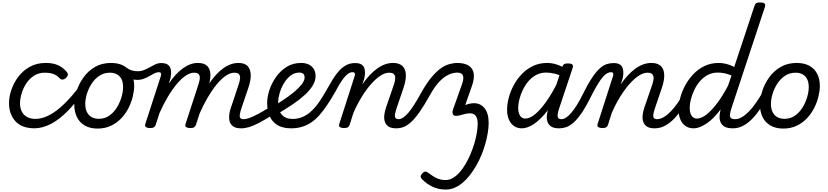

<svg xmlns="http://www.w3.org/2000/svg" viewBox="-20 -1035 6788 1574"><path d="M265 17Q160 17 107 -40.5Q54 -98 54 -189Q54 -242 73.5 -299.5Q93 -357 131 -407Q169 -457 225.5 -488Q282 -519 355 -519Q414 -519 454.5 -501Q495 -483 525 -448Q540 -430 535.5 -417.5Q531 -405 519 -394Q506 -384 493 -382.5Q480 -381 466 -396Q447 -417 419 -428Q391 -439 346 -439Q296 -439 258 -414Q220 -389 194.5 -349.5Q169 -310 156.5 -266.5Q144 -223 144 -185Q144 -153 157 -124Q170 -95 199 -77.5Q228 -60 275 -60Q289 -60 294.5 -48.5Q300 -37 298 -21.5Q296 -6 287.5 5.5Q279 17 265 17Z M259 17Q250 17 246 5.5Q242 -6 243.5 -21.5Q245 -37 251 -48.5Q257 -60 268 -60Q325 -60 385 -91.5Q445 -123 508.5 -185Q572 -247 638 -336Q644 -344 656 -339.5Q668 -335 676.5 -326Q685 -317 679 -308Q610 -202 539.5 -129.5Q469 -57 399 -20Q329 17 259 17Z M780 19Q718 19 675 -6Q632 -31 610.5 -75.5Q589 -120 589 -176Q589 -229 608 -288.5Q627 -348 664.5 -400.5Q702 -453 758.5 -486Q815 -519 890 -519Q952 -519 994.5 -495.5Q1037 -472 1058.5 -429.5Q1080 -387 1080 -331Q1080 -291 1068.5 -243.5Q1057 -196 1033.5 -149.5Q1010 -103 974 -65Q938 -27 889.5 -4Q841 19 780 19ZM790 -61Q839 -61 876 -87Q913 -113 938 -153.5Q963 -194 976 -238.5Q989 -283 989 -321Q989 -360 976 -386Q963 -412 939 -425.5Q915 -439 882 -439Q832 -439 794 -413.5Q756 -388 730.5 -348Q705 -308 692 -264Q679 -220 679 -183Q679 -144 692.5 -116.5Q706 -89 731 -75Q756 -61 790 -61Z M1105 -380Q1088 -380 1066 -385.5Q1044 -391 1023 -401Q1002 -411 988 -422Q979 -429 977.5 -441.5Q976 -454 980.5 -466Q985 -478 994 -483.5Q1003 -489 1014 -481Q1042 -462 1065.5 -456.5Q1089 -451 1109 -451Q1138 -451 1162.5 -461.5Q1187 -472 1209 -484.5Q1231 -497 1253.5 -507.5Q1276 -518 1300 -518Q1314 -518 1320.5 -506.5Q1327 -495 1325.5 -480.5Q1324 -466 1313 -454.5Q1302 -443 1280 -443Q1264 -443 1245.5 -433.5Q1227 -424 1205.5 -411.5Q1184 -399 1159 -389.5Q1134 -380 1105 -380Z M1208 15Q1192 15 1178.5 8Q1165 1 1171 -18L1299 -413Q1303 -426 1299 -434.5Q1295 -443 1281 -443Q1266 -443 1261.5 -454.5Q1257 -466 1260.5 -480.5Q1264 -495 1274.5 -506.5Q1285 -518 1301 -518Q1335 -518 1353 -506.5Q1371 -495 1377.5 -475.5Q1384 -456 1382.5 -433.5Q1381 -411 1377 -390L1363 -349Q1391 -390 1420 -421.5Q1449 -453 1479.5 -475Q1510 -497 1540.5 -508Q1571 -519 1602 -519Q1656 -519 1680.5 -492.5Q1705 -466 1705 -420Q1705 -374 1686 -318L1586 -11Q1581 2 1571 8.5Q1561 15 1538 15Q1522 15 1508 8Q1494 1 1501 -18L1607 -344Q1616 -370 1618 -391.5Q1620 -413 1609.5 -426Q1599 -439 1570 -439Q1539 -439 1503 -415Q1467 -391 1429.5 -346.5Q1392 -302 1356 -241.5Q1320 -181 1288 -109L1256 -11Q1252 2 1241.5 8.5Q1231 15 1208 15ZM1956 17Q1914 17 1892 1.5Q1870 -14 1863 -38.5Q1856 -63 1859 -92.5Q1862 -122 1872 -149L1937 -344Q1946 -370 1948 -391.5Q1950 -413 1939.5 -426Q1929 -439 1900 -439Q1868 -439 1831 -414Q1794 -389 1756 -342.5Q1718 -296 1681.5 -233.5Q1645 -171 1613 -97H1574Q1609 -196 1650 -274Q1691 -352 1738 -407Q1785 -462 1834 -490.5Q1883 -519 1933 -519Q1987 -519 2011 -492Q2035 -465 2035.5 -419.5Q2036 -374 2017 -318L1959 -147Q1942 -96 1946 -77Q1950 -58 1976 -58Q1991 -58 1997.5 -46.5Q2004 -35 2001.5 -20.5Q1999 -6 1988 5.5Q1977 17 1956 17Z M1957 17Q1943 17 1936 5.5Q1929 -6 1931 -20.5Q1933 -35 1944 -46.5Q1955 -58 1976 -58Q1998 -58 2026.5 -68.5Q2055 -79 2096.5 -101Q2138 -123 2197 -160Q2210 -168 2221 -163.5Q2232 -159 2237 -147Q2242 -135 2239.5 -121Q2237 -107 2223 -98Q2157 -56 2109 -30.5Q2061 -5 2025 6Q1989 17 1957 17Z M2231 -171Q2272 -195 2315 -224Q2358 -253 2394.5 -284Q2431 -315 2454 -344.5Q2477 -374 2477 -400Q2477 -422 2465 -431Q2453 -440 2434 -440Q2393 -440 2361 -414.5Q2329 -389 2306.5 -350.5Q2284 -312 2272 -270Q2260 -228 2260 -196Q2260 -163 2267.5 -137.5Q2275 -112 2290 -95Q2305 -78 2327 -69Q2349 -60 2378 -60Q2392 -60 2397.5 -48.5Q2403 -37 2401 -21.5Q2399 -6 2390 5.5Q2381 17 2366 17Q2299 17 2255.5 -9Q2212 -35 2191 -82Q2170 -129 2170 -191Q2170 -240 2188.5 -296.5Q2207 -353 2242.5 -403.5Q2278 -454 2329.5 -486.5Q2381 -519 2448 -519Q2484 -519 2510.5 -506.5Q2537 -494 2552 -470Q2567 -446 2567 -412Q2567 -373 2544.5 -335Q2522 -297 2481 -259Q2440 -221 2383.5 -182.5Q2327 -144 2259 -104Z M2366 17Q2347 17 2339.5 5.5Q2332 -6 2334 -21.5Q2336 -37 2347 -48.5Q2358 -60 2377 -60Q2422 -60 2460 -76Q2498 -92 2531.5 -123Q2565 -154 2597 -200Q2629 -246 2662 -306Q2684 -346 2707.5 -384Q2731 -422 2758 -452.5Q2785 -483 2817.5 -500.5Q2850 -518 2890 -518Q2900 -518 2903 -506.5Q2906 -495 2903 -480.5Q2900 -466 2891.5 -454.5Q2883 -443 2869 -443Q2852 -443 2835 -431.5Q2818 -420 2801.5 -399.5Q2785 -379 2767.5 -351Q2750 -323 2732 -288Q2697 -227 2664.5 -178Q2632 -129 2599.5 -92Q2567 -55 2531 -31Q2495 -7 2454.5 5Q2414 17 2366 17Z M3228 17Q3186 17 3164 1.5Q3142 -14 3134.5 -38.5Q3127 -63 3130.5 -92.5Q3134 -122 3143 -149L3210 -344Q3219 -371 3220 -392.5Q3221 -414 3209.5 -426.5Q3198 -439 3169 -439Q3137 -439 3099.5 -415Q3062 -391 3023 -347Q2984 -303 2946.5 -242.5Q2909 -182 2877 -109L2846 -11Q2842 2 2831.5 8.5Q2821 15 2798 15Q2782 15 2768.5 8Q2755 1 2761 -18L2888 -413Q2892 -426 2888.5 -434.5Q2885 -443 2871 -443Q2858 -443 2853 -454.5Q2848 -466 2850.5 -480.5Q2853 -495 2863.5 -506.5Q2874 -518 2891 -518Q2925 -518 2943 -506.5Q2961 -495 2967 -475.5Q2973 -456 2972 -433.5Q2971 -411 2966 -390L2951 -344Q2980 -386 3010.5 -418.5Q3041 -451 3072.5 -473.5Q3104 -496 3136.5 -507.5Q3169 -519 3202 -519Q3251 -519 3277.5 -495.5Q3304 -472 3307 -427Q3310 -382 3289 -318L3231 -147Q3214 -96 3218 -77Q3222 -58 3249 -58Q3263 -58 3269 -46.5Q3275 -35 3273.5 -20.5Q3272 -6 3260.5 5.5Q3249 17 3228 17Z M3230 17Q3214 17 3209.5 5.5Q3205 -6 3209 -20.5Q3213 -35 3223.5 -46.5Q3234 -58 3248 -58Q3265 -58 3285 -71Q3305 -84 3327.5 -110.5Q3350 -137 3376 -177.5Q3402 -218 3432 -273Q3475 -350 3514.5 -398Q3554 -446 3590.5 -472.5Q3627 -499 3662.5 -509Q3698 -519 3732 -519Q3746 -519 3751.5 -507Q3757 -495 3756.5 -479.5Q3756 -464 3749 -452Q3742 -440 3730 -440Q3711 -440 3686 -433.5Q3661 -427 3632 -408.5Q3603 -390 3571 -353.5Q3539 -317 3505 -256Q3456 -168 3418 -114.5Q3380 -61 3348 -32.5Q3316 -4 3287.5 6.5Q3259 17 3230 17Z M3986 -29Q3986 10 3979 53Q3972 96 3959 142Q3946 188 3927.5 234Q3909 280 3885 321.5Q3861 363 3833.5 399Q3806 435 3774 462Q3742 489 3707 504Q3672 519 3635 519Q3574 519 3524.5 495Q3475 471 3440 434Q3427 421 3429 409Q3431 397 3445 383Q3457 371 3468 371.5Q3479 372 3491 382Q3533 414 3564.5 427.5Q3596 441 3633 441Q3664 441 3693 424Q3722 407 3748 377.5Q3774 348 3796.5 309.5Q3819 271 3837.5 227.5Q3856 184 3869 140Q3882 96 3889 54.5Q3896 13 3896 -21Q3896 -40 3893 -54Q3890 -68 3884.5 -78Q3879 -88 3871 -94.5Q3863 -101 3853.5 -103.5Q3844 -106 3833 -106Q3812 -106 3791 -100.5Q3770 -95 3751.5 -90Q3733 -85 3718 -85Q3700 -85 3693 -99Q3686 -113 3693 -135L3768 -346Q3784 -391 3775 -415.5Q3766 -440 3726 -440Q3708 -440 3700 -452Q3692 -464 3692 -479.5Q3692 -495 3701 -507Q3710 -519 3726 -519Q3789 -519 3823 -496.5Q3857 -474 3863.5 -432Q3870 -390 3849 -331L3794 -174Q3812 -181 3830.5 -185Q3849 -189 3866 -189Q3892 -189 3913.5 -179Q3935 -169 3951.5 -149Q3968 -129 3977 -99Q3986 -69 3986 -29Z M4258 17Q4221 17 4194 -1.5Q4167 -20 4152 -54.5Q4137 -89 4137 -135Q4137 -181 4150.5 -233Q4164 -285 4191 -335.5Q4218 -386 4257.5 -427.5Q4297 -469 4349.5 -494Q4402 -519 4466 -519Q4506 -519 4549 -504.5Q4592 -490 4626 -466L4610 -397Q4563 -423 4526.5 -431.5Q4490 -440 4457 -440Q4412 -440 4375.5 -420.5Q4339 -401 4311.5 -368.5Q4284 -336 4265.5 -297Q4247 -258 4237.5 -219.5Q4228 -181 4228 -150Q4228 -123 4235 -103.5Q4242 -84 4255 -73.5Q4268 -63 4287 -63Q4323 -63 4366.5 -98.5Q4410 -134 4458.5 -202.5Q4507 -271 4555 -368L4587 -328Q4529 -207 4470.5 -131Q4412 -55 4358 -19Q4304 17 4258 17ZM4563 17Q4520 17 4497.5 1.5Q4475 -14 4467.5 -38.5Q4460 -63 4463.5 -92.5Q4467 -122 4477 -149L4588 -483Q4595 -503 4604.5 -509Q4614 -515 4633 -515Q4664 -515 4672.5 -505.5Q4681 -496 4674 -476L4564 -147Q4548 -96 4552 -77Q4556 -58 4582 -58Q4596 -58 4602.5 -46.5Q4609 -35 4607 -20.5Q4605 -6 4594.5 5.5Q4584 17 4563 17Z M4565 17Q4550 17 4546 5.5Q4542 -6 4546.5 -20.5Q4551 -35 4561 -46.5Q4571 -58 4583 -58Q4600 -58 4620 -70.5Q4640 -83 4661.5 -108Q4683 -133 4707 -170.5Q4731 -208 4756 -259Q4799 -346 4833.5 -397.5Q4868 -449 4897.5 -475Q4927 -501 4954.5 -509.5Q4982 -518 5009 -518Q5019 -518 5022 -506.5Q5025 -495 5022 -480.5Q5019 -466 5010.5 -454.5Q5002 -443 4988 -443Q4976 -443 4960.5 -436Q4945 -429 4926.5 -409Q4908 -389 4884.5 -351.5Q4861 -314 4830 -254Q4786 -164 4749 -110Q4712 -56 4680 -28.5Q4648 -1 4620 8Q4592 17 4565 17Z M5346 17Q5304 17 5282 1.5Q5260 -14 5252.5 -38.5Q5245 -63 5248.5 -92.5Q5252 -122 5261 -149L5328 -344Q5337 -371 5338 -392.5Q5339 -414 5327.5 -426.5Q5316 -439 5287 -439Q5255 -439 5217.5 -415Q5180 -391 5141 -347Q5102 -303 5064.5 -242.5Q5027 -182 4995 -109L4964 -11Q4960 2 4949.5 8.5Q4939 15 4916 15Q4900 15 4886.5 8Q4873 1 4879 -18L5006 -413Q5010 -426 5006.5 -434.5Q5003 -443 4989 -443Q4976 -443 4971 -454.5Q4966 -466 4968.5 -480.5Q4971 -495 4981.5 -506.5Q4992 -518 5009 -518Q5043 -518 5061 -506.5Q5079 -495 5085 -475.5Q5091 -456 5090 -433.5Q5089 -411 5084 -390L5069 -344Q5098 -386 5128.5 -418.5Q5159 -451 5190.5 -473.5Q5222 -496 5254.5 -507.5Q5287 -519 5320 -519Q5369 -519 5395.5 -495.5Q5422 -472 5425 -427Q5428 -382 5407 -318L5349 -147Q5332 -96 5336 -77Q5340 -58 5367 -58Q5381 -58 5387 -46.5Q5393 -35 5391.5 -20.5Q5390 -6 5378.5 5.5Q5367 17 5346 17Z M5347 17Q5333 17 5326 5.5Q5319 -6 5321 -20.5Q5323 -35 5334 -46.5Q5345 -58 5366 -58Q5392 -58 5420.5 -74.5Q5449 -91 5478 -120.5Q5507 -150 5535.5 -191Q5564 -232 5592 -280Q5599 -294 5612.5 -292.5Q5626 -291 5635 -280.5Q5644 -270 5637 -257Q5603 -190 5568 -138.5Q5533 -87 5497 -52.5Q5461 -18 5424 -0.5Q5387 17 5347 17Z M5665 17Q5628 17 5600.5 -1.5Q5573 -20 5558 -54.5Q5543 -89 5543 -135Q5543 -181 5556.5 -233Q5570 -285 5597.5 -335.5Q5625 -386 5664.5 -427.5Q5704 -469 5756 -494Q5808 -519 5873 -519Q5904 -519 5936.5 -510.5Q5969 -502 5999 -486L6164 -983Q6170 -1003 6179.5 -1009Q6189 -1015 6209 -1015Q6240 -1015 6248.5 -1005.5Q6257 -996 6250 -976L5976 -147Q5960 -96 5965.5 -77Q5971 -58 6007 -58Q6017 -58 6021.5 -46.5Q6026 -35 6024.5 -20.5Q6023 -6 6014 5.5Q6005 17 5988 17Q5943 17 5919.5 3Q5896 -11 5887 -33Q5878 -55 5879 -81Q5880 -107 5886 -130L5887 -138Q5847 -84 5807.5 -50Q5768 -16 5732 0.5Q5696 17 5665 17ZM5693 -63Q5728 -63 5769 -94Q5810 -125 5856.5 -185.5Q5903 -246 5948 -332L5977 -416Q5944 -430 5916 -435Q5888 -440 5864 -440Q5819 -440 5782 -420.5Q5745 -401 5717.5 -368.5Q5690 -336 5671.5 -297Q5653 -258 5643.5 -219.5Q5634 -181 5634 -150Q5634 -123 5641 -103.5Q5648 -84 5661.5 -73.5Q5675 -63 5693 -63Z M5988 17Q5974 17 5967 5.5Q5960 -6 5962 -20.5Q5964 -35 5975 -46.5Q5986 -58 6007 -58Q6033 -58 6061.5 -74.5Q6090 -91 6119 -120.5Q6148 -150 6176.5 -191Q6205 -232 6233 -280Q6240 -294 6253.5 -292.5Q6267 -291 6276 -280.5Q6285 -270 6278 -257Q6244 -190 6209 -138.5Q6174 -87 6138 -52.5Q6102 -18 6065 -0.5Q6028 17 5988 17Z M6401 19Q6339 19 6296 -6Q6253 -31 6231.5 -75.5Q6210 -120 6210 -176Q6210 -229 6229 -288.5Q6248 -348 6285.5 -400.5Q6323 -453 6379.5 -486Q6436 -519 6511 -519Q6573 -519 6615.5 -495.5Q6658 -472 6679.5 -429.5Q6701 -387 6701 -331Q6701 -291 6689.5 -243.5Q6678 -196 6654.5 -149.5Q6631 -103 6595 -65Q6559 -27 6510.5 -4Q6462 19 6401 19ZM6411 -61Q6460 -61 6497 -87Q6534 -113 6559 -153.5Q6584 -194 6597 -238.5Q6610 -283 6610 -321Q6610 -360 6597 -386Q6584 -412 6560 -425.5Q6536 -439 6503 -439Q6453 -439 6415 -413.5Q6377 -388 6351.5 -348Q6326 -308 6313 -264Q6300 -220 6300 -183Q6300 -144 6313.5 -116.5Q6327 -89 6352 -75Q6377 -61 6411 -61Z"/></svg>

Font: Playwrite AU VIC
Style: Regular
Weight: 400
Designer: Veronika Burian, José Scaglione
Foundry: TypeTogether
Version: Version 1.002